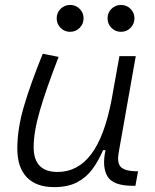

<svg xmlns="http://www.w3.org/2000/svg" viewBox="-20 -744 626 774"><path d="M198.2 10.3Q126 10.3 87.9 -29.5Q49.8 -69.3 49.8 -145Q49.8 -224.6 76.4 -315.2Q103 -405.8 152.3 -527.3L216.3 -514.6Q166 -385.3 140.9 -298.8Q115.7 -212.4 115.7 -150.9Q115.7 -50.8 211.9 -50.8Q293.5 -50.8 347.4 -122.1Q401.4 -193.4 429.7 -341.3L461.4 -517.6H527.3L458 -126.5Q451.7 -88.4 466.1 -72Q480.5 -55.7 523.4 -53.7H536.6L525.9 4.9H514.6Q436.5 4.9 413.6 -32.5Q390.6 -69.8 405.3 -138.7H395.5Q377.4 -96.2 352.8 -62.5Q328.1 -28.8 291 -9.3Q253.9 10.3 198.2 10.3ZM262.7 -615.7Q240.2 -615.7 224.4 -631.6Q208.5 -647.5 208.5 -669.9Q208.5 -692.9 224.4 -708.5Q240.2 -724.1 262.7 -724.1Q285.2 -724.1 301 -708.5Q316.9 -692.9 316.9 -669.9Q316.9 -647.5 301 -631.6Q285.2 -615.7 262.7 -615.7ZM467.8 -615.7Q445.3 -615.7 429.4 -631.6Q413.6 -647.5 413.6 -669.9Q413.6 -692.9 429.4 -708.5Q445.3 -724.1 467.8 -724.1Q490.2 -724.1 506.1 -708.5Q522 -692.9 522 -669.9Q522 -647.5 506.1 -631.6Q490.2 -615.7 467.8 -615.7Z"/></svg>

Font: Cascadia Code PL Light
Style: Italic
Weight: 300
Italic angle: -10°
Monospace: yes
Designer: Aaron Bell
Foundry: Saja Typeworks
Version: Version 2404.023; ttfautohint (v1.8.4)